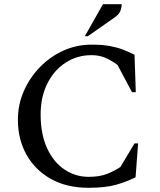

<svg xmlns="http://www.w3.org/2000/svg" viewBox="-20 -882 762 912"><path d="M400 10Q297 10 222 -32Q147 -74 106 -147Q65 -220 65 -313Q65 -385 93 -449Q121 -513 169.5 -563Q218 -613 281 -641.5Q344 -670 415 -670Q466 -670 501 -663.5Q536 -657 563.5 -646.5Q591 -636 619 -622L625 -444H607L538 -574Q504 -598 476.5 -609Q449 -620 415 -620Q346 -620 291 -584Q236 -548 204.5 -484.5Q173 -421 173 -338Q173 -245 203.5 -178.5Q234 -112 286 -77Q338 -42 401 -42Q453 -42 488.5 -56Q524 -70 552 -89L619 -201H636L624 -40Q580 -18 530 -4Q480 10 400 10ZM383 -710 469 -862H558Q558 -846 551.5 -829.5Q545 -813 523 -798L397 -710Z"/></svg>

Font: Spectral Medium
Style: Regular
Weight: 500
Designer: Jean-Baptiste Levee
Foundry: Production Type
Version: Version 2.001